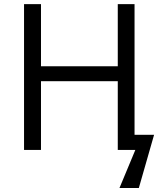

<svg xmlns="http://www.w3.org/2000/svg" viewBox="-20 -734 790 940"><path d="M638.7 -74.2H734.4L659.7 186.5H564.9L642.6 0H556.6V-336.4H180.7V0H97.7V-713.9H180.7V-409.7H556.6V-713.9H638.7Z"/></svg>

Font: Wonky
Style: Regular
Weight: 400
Designer: Monotype Design Team
Foundry: Monotype Imaging Inc.
Version: Version 3.000